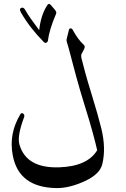

<svg xmlns="http://www.w3.org/2000/svg" viewBox="-20 -896 643 980"><path d="M332 -744Q333 -751 341 -751Q348 -751 352 -742Q379 -693 406 -669Q417 -660 409 -645Q405 -638 402.5 -632Q400 -626 397 -622Q393 -615 395 -602Q403 -569 415.5 -523.5Q428 -478 446 -420Q464 -362 476.5 -317.5Q489 -273 497 -241Q522 -139 502 -58Q490 -7 412 29Q333 65 268 64Q75 61 45 -104Q24 -213 84 -313Q88 -320 94 -318Q101 -316 103 -311Q106 -304 103 -298Q67 -202 79 -159Q114 -36 283 -42Q426 -47 476 -129Q469 -161 454 -216.5Q439 -272 414 -352Q389 -432 368.5 -507Q348 -582 330 -652L320 -686Q319 -694 321 -700ZM239 -871 262 -844Q266 -838 267 -835Q268 -830 266 -825Q231 -744 224 -685L217 -678Q216 -677 212 -677Q209 -677 203 -682Q132 -754 87 -832Q83 -840 82 -844Q81 -853 89 -856Q101 -861 110 -843Q120 -825 138 -799.5Q156 -774 180 -742Q184 -779 194 -811Q204 -843 221 -869Q225 -876 231 -876Q234 -876 239 -871Z"/></svg>

Font: Amiri
Style: Italic
Weight: 400
Italic angle: 10°
Designer: Khaled Hosny
Version: Version 0.113